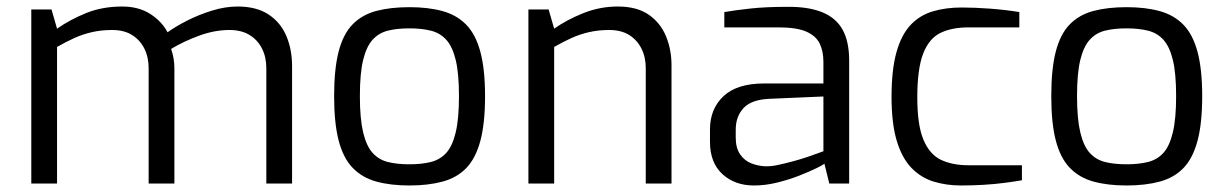

<svg xmlns="http://www.w3.org/2000/svg" viewBox="-20 -563 3765 589"><path d="M76 0V-534H138L155 -475Q195 -503 244.5 -523Q294 -543 355 -543Q405 -543 440.5 -520.5Q476 -498 494 -464Q519 -482 554.5 -500Q590 -518 630.5 -530.5Q671 -543 709 -543Q767 -543 804 -518.5Q841 -494 858.5 -452.5Q876 -411 876 -360V0H797V-354Q797 -388 783.5 -414.5Q770 -441 745 -456Q720 -471 684 -471Q639 -471 592 -454Q545 -437 505 -413Q510 -398 512.5 -383.5Q515 -369 515 -353V0H436V-354Q436 -388 422.5 -414.5Q409 -441 384.5 -456Q360 -471 324 -471Q291 -471 262.5 -464.5Q234 -458 208.5 -446.5Q183 -435 155 -419V0Z M1236 6Q1178 6 1134.5 -6Q1091 -18 1062 -48Q1033 -78 1019 -131.5Q1005 -185 1005 -268Q1005 -352 1019 -405.5Q1033 -459 1062 -488.5Q1091 -518 1134.5 -529.5Q1178 -541 1236 -541Q1294 -541 1337.5 -529Q1381 -517 1410 -487.5Q1439 -458 1453.5 -404.5Q1468 -351 1468 -268Q1468 -184 1453.5 -130.5Q1439 -77 1410.5 -47.5Q1382 -18 1338 -6Q1294 6 1236 6ZM1236 -59Q1273 -59 1301.5 -66Q1330 -73 1349 -94Q1368 -115 1378 -157Q1388 -199 1388 -268Q1388 -338 1378 -379Q1368 -420 1349 -441Q1330 -462 1301.5 -469Q1273 -476 1236 -476Q1198 -476 1170 -469Q1142 -462 1123 -441Q1104 -420 1094 -379Q1084 -338 1084 -268Q1084 -199 1094 -157Q1104 -115 1123 -94Q1142 -73 1170 -66Q1198 -59 1236 -59Z M1601 0V-534H1663L1680 -475Q1718 -502 1769 -522.5Q1820 -543 1875 -543Q1934 -543 1970 -518Q2006 -493 2023 -452Q2040 -411 2040 -363V0H1961V-354Q1961 -388 1947.5 -414.5Q1934 -441 1909.5 -456Q1885 -471 1849 -471Q1816 -471 1787.5 -464.5Q1759 -458 1733.5 -446.5Q1708 -435 1680 -419V0Z M2293 6Q2234 6 2196 -29Q2158 -64 2158 -128V-166Q2158 -229 2199.5 -268Q2241 -307 2325 -307H2506V-373Q2506 -406 2494.5 -429.5Q2483 -453 2453.5 -466Q2424 -479 2368 -479H2202V-526Q2237 -532 2283.5 -537Q2330 -542 2393 -542Q2458 -543 2501 -526Q2544 -509 2564.5 -472.5Q2585 -436 2585 -377V0H2524L2509 -61Q2505 -57 2484.5 -47Q2464 -37 2432.5 -24.5Q2401 -12 2364.5 -3Q2328 6 2293 6ZM2326 -53Q2344 -52 2367 -57Q2390 -62 2414 -68.5Q2438 -75 2458.5 -82Q2479 -89 2492 -94Q2505 -99 2506 -99V-267L2343 -260Q2286 -258 2261.5 -232Q2237 -206 2237 -165V-141Q2237 -109 2250.5 -89.5Q2264 -70 2284.5 -62Q2305 -54 2326 -53Z M2928 6Q2883 6 2844 -6Q2805 -18 2776 -48Q2747 -78 2731 -131Q2715 -184 2715 -266Q2715 -349 2730 -402.5Q2745 -456 2773 -486Q2801 -516 2841 -528Q2881 -540 2930 -540Q2970 -540 3017 -536.5Q3064 -533 3107 -526V-479H2951Q2900 -479 2865 -462Q2830 -445 2812 -398.5Q2794 -352 2794 -264Q2794 -179 2813 -134Q2832 -89 2867 -72.5Q2902 -56 2952 -56H3115V-10Q3092 -6 3061.5 -2Q3031 2 2997 4Q2963 6 2928 6Z M3436 6Q3378 6 3334.5 -6Q3291 -18 3262 -48Q3233 -78 3219 -131.5Q3205 -185 3205 -268Q3205 -352 3219 -405.5Q3233 -459 3262 -488.5Q3291 -518 3334.5 -529.5Q3378 -541 3436 -541Q3494 -541 3537.5 -529Q3581 -517 3610 -487.5Q3639 -458 3653.5 -404.5Q3668 -351 3668 -268Q3668 -184 3653.5 -130.5Q3639 -77 3610.5 -47.5Q3582 -18 3538 -6Q3494 6 3436 6ZM3436 -59Q3473 -59 3501.5 -66Q3530 -73 3549 -94Q3568 -115 3578 -157Q3588 -199 3588 -268Q3588 -338 3578 -379Q3568 -420 3549 -441Q3530 -462 3501.5 -469Q3473 -476 3436 -476Q3398 -476 3370 -469Q3342 -462 3323 -441Q3304 -420 3294 -379Q3284 -338 3284 -268Q3284 -199 3294 -157Q3304 -115 3323 -94Q3342 -73 3370 -66Q3398 -59 3436 -59Z"/></svg>

Font: Exo Thin
Style: Regular
Weight: 400
Version: Version 2.000